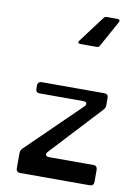

<svg xmlns="http://www.w3.org/2000/svg" viewBox="-104 -1059 818 1127"><g transform="rotate(10 304.5 -495.0)"><path d="M313 -807H411C419 -807 425 -810 429 -818L514 -972C520 -982 515 -990 504 -990H439C431 -990 426 -987 421 -981L304 -825C296 -815 300 -807 313 -807ZM97 0H512C528 0 536 -9 536 -24V-96C536 -112 528 -121 512 -121H249C227 -121 221 -135 235 -150L515 -452C523 -461 526 -470 526 -482V-522C526 -539 518 -547 502 -547H129C113 -547 105 -538 105 -522V-504C105 -488 113 -480 129 -480H388C410 -480 416 -465 400 -450L85 -143C77 -134 73 -125 73 -113V-24C73 -8 82 0 97 0Z"/></g></svg>

Font: OpenDyslexic3
Style: Regular
Weight: 400
Designer: Abelardo Gonzalez
Version: Version 3.001;PS 003.001;hotconv 1.0.88;makeotf.lib2.5.64775